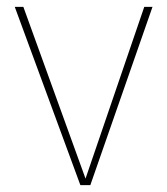

<svg xmlns="http://www.w3.org/2000/svg" viewBox="-20 -539 487 559"><path d="M243 0H214L23 -519H48L229 -19L400 -519H424Z"/></svg>

Font: Fira Sans Thin
Style: Regular
Weight: 100
Designer: bBox Type GmbH & Carrois Corporate GbR & Edenspiekermann AG
Foundry: bBox Type GmbH & Carrois Corporate GbR & Edenspiekermann AG
Version: Version 4.301